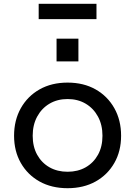

<svg xmlns="http://www.w3.org/2000/svg" viewBox="-20 -980 711 1010"><path d="M335.5 10Q251.5 10 188.2 -25.2Q125 -60.5 89.5 -122.8Q54 -185 54 -266Q54 -347.5 89.5 -410.8Q125 -474 188.2 -509.8Q251.5 -545.5 335.5 -545.5Q419.5 -545.5 482.8 -509.8Q546 -474 581.5 -410.8Q617 -347.5 617 -266Q617 -185 581.5 -122.8Q546 -60.5 482.8 -25.2Q419.5 10 335.5 10ZM335.5 -76.5Q389.5 -76.5 430.8 -100Q472 -123.5 495.5 -166Q519 -208.5 519 -266Q519 -323 495.5 -366.5Q472 -410 430.8 -434.5Q389.5 -459 335.5 -459Q281.5 -459 240.2 -434.5Q199 -410 175.5 -366.5Q152 -323 152 -266Q152 -208.5 175.5 -166Q199 -123.5 240.2 -100Q281.5 -76.5 335.5 -76.5ZM277.5 -776.5H392.5V-657H277.5ZM487.5 -960V-879.5H183.5V-960Z"/></svg>

Font: Hepta Slab Medium
Style: Regular
Weight: 500
Designer: Michael LaGattuta
Foundry: Michael LaGattuta
Version: Version 1.102